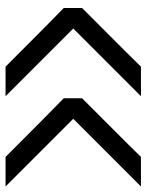

<svg xmlns="http://www.w3.org/2000/svg" viewBox="64 -604 540 709"><g transform="rotate(90 334.5 -250.0)"><path d="M560 0Q393.3 -166.7 343.3 -215V-282.5Q366.7 -305.8 502.5 -441.7L560 -500H669.2L419.2 -250L669.2 0ZM226.7 0Q60 -166.7 10 -215V-282.5Q33.3 -305.8 169.2 -441.7L226.7 -500H335.8L85.8 -250L335.8 0Z"/></g></svg>

Font: 0xA000
Style: Bold
Weight: 700
Version: Version 0.1